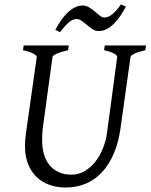

<svg xmlns="http://www.w3.org/2000/svg" viewBox="-20 -817 668 852"><path d="M625 -594.2Q594.2 -587.4 577.1 -579.1Q560.1 -570.8 559.1 -564L515.1 -250Q506.3 -186 485.4 -136.5Q464.4 -86.9 433.1 -53.2Q401.9 -19.5 361.1 -2.2Q320.3 15.1 272 15.1Q231.9 15.1 198.5 2.9Q165 -9.3 141.1 -32.7Q117.2 -56.2 104 -90.6Q90.8 -125 90.8 -169.9Q90.8 -195.8 95.2 -226.1L143.1 -564Q144 -569.8 128.9 -578.6Q113.8 -587.4 82 -594.2L85 -615.2H285.2L282.2 -594.2Q251.5 -587.4 232.7 -579.1Q213.9 -570.8 212.9 -564L169.9 -249Q168 -234.9 167.5 -220.7Q167 -206.5 167 -193.8Q167 -159.7 175.3 -131.8Q183.6 -104 200 -84Q216.3 -64 240.7 -53Q265.1 -42 296.9 -42Q328.6 -42 355.5 -57.6Q382.3 -73.2 402.8 -99.1Q423.3 -125 436.8 -158.7Q450.2 -192.4 455.1 -229L500 -564Q501 -569.8 487.3 -578.6Q473.6 -587.4 441.9 -594.2L444.8 -615.2H627.9ZM538.6 -787.6Q528.3 -768.1 515.4 -748.5Q502.4 -729 487.3 -713.6Q472.2 -698.2 454.8 -688.7Q437.5 -679.2 418.5 -679.2Q402.8 -679.2 390.4 -687.5Q377.9 -695.8 366.5 -705.8Q355 -715.8 343.5 -724.1Q332 -732.4 319.3 -732.4Q302.2 -732.4 284.7 -717Q267.1 -701.7 246.6 -674.3L225.6 -684.6Q235.8 -704.1 248.8 -723.4Q261.7 -742.7 277.1 -758.1Q292.5 -773.4 310.1 -783Q327.6 -792.5 346.2 -792.5Q362.3 -792.5 375.7 -784.2Q389.2 -775.9 400.9 -765.9Q412.6 -755.9 422.9 -747.6Q433.1 -739.3 443.4 -739.3Q460.4 -739.3 479.2 -754.6Q498 -770 516.6 -797.4Z"/></svg>

Font: Gentium Plus Viet
Style: Italic
Weight: 400
Italic angle: -8°
Designer: J. Victor Gaultney, Annie Olsen, Iska Routamaa, Becca Hirsbrunner
Foundry: SIL International
Version: Version 5.000